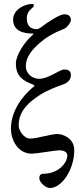

<svg xmlns="http://www.w3.org/2000/svg" viewBox="-20 -757 399 967"><path d="M145 -588C151 -588 149 -585 139 -576C100 -541 60 -477 60 -437C60 -370 99 -350 144 -332C160 -326 152 -322 144 -316C92 -272 35 -197 35 -109C35 -56 67 17 141 17C161 17 262 0 277 0C301 0 319 8 319 26C319 65 272 118 200 118C187 118 178 123 178 141C178 161 210 190 231 190C292 190 354 96 354 -1C354 -62 295 -82 270 -82C235 -82 167 -59 132 -59C99 -59 74 -102 74 -124C74 -200 127 -244 183 -280C223 -305 260 -318 301 -333C320 -340 337 -355 337 -378C337 -395 330 -407 303 -407C281 -407 224 -360 177 -360C141 -360 110 -388 110 -423C110 -470 140 -510 200 -557C222 -574 260 -596 301 -611C320 -618 337 -646 337 -656C337 -671 330 -685 303 -685C281 -685 220 -646 186 -619C182 -616 170 -610 166 -610C133 -610 115 -628 115 -665C115 -707 150 -717 150 -727C150 -737 149 -737 142 -737C99 -737 46 -705 46 -659C46 -600 99 -588 145 -588Z"/></svg>

Font: EB Garamond SC 08
Style: Regular
Weight: 400
Version: Version 0.016